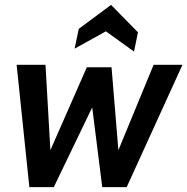

<svg xmlns="http://www.w3.org/2000/svg" viewBox="-20 -765 766 785"><path d="M48 -500H166L186 -151L335 -490H436L464 -151L608 -500H726L498 0H398L357 -326L200 0H100ZM302 -647 434 -745 544 -633 528 -554 413 -637 285 -566Z"/></svg>

Font: Cabin
Style: Bold Italic
Weight: 700
Italic angle: -7°
Designer: Pablo Impallari
Foundry: Pablo Impallari. http://www.impallari.com Igino Marini. http://www.ikern.com
Version: Version 2.200